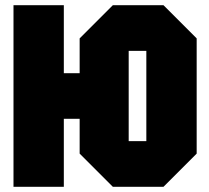

<svg xmlns="http://www.w3.org/2000/svg" viewBox="-20 -720 806 740"><path d="M32 0V-700H226V-438H287V-572L415 -700H610L738 -572V-128L610 0H415L287 -128V-262H226V0ZM476 -524V-176H544V-524Z"/></svg>

Font: Tektur Condensed ExtraBold
Style: Regular
Weight: 800
Width: 3
Designer: Adam Jagosz
Foundry: Adam Jagosz
Version: Version 1.005;gftools[0.9.30]